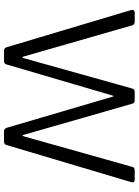

<svg xmlns="http://www.w3.org/2000/svg" viewBox="116 -824 707 980"><g transform="rotate(90 470.0 -333.5)"><path d="M467 -553.2 308.2 -11.8Q304.3 -0.2 291 0H235.8Q225 -0.8 220.5 -13.7L31.5 -646.3Q25.8 -667.2 45.5 -667H90.2Q105.5 -667 108.8 -654.3L267 -103.8Q271.7 -83 277.2 -103.8L431.3 -654.2Q435.2 -666.8 447.8 -667H492.8Q504.8 -667 508.5 -655.7L667 -103.2Q671.7 -85.2 676.5 -104.7L831.2 -654.3Q834.5 -667 848.2 -667H895.8Q915 -667 908.7 -647.8L719.7 -12.7Q715 0 703.2 0H648.5Q636.7 -0.2 631.8 -13.7L473.2 -553.5Q470.7 -564.2 467 -553.2Z"/></g></svg>

Font: Vivano Light
Style: Regular
Weight: 300
Designer: Joe Prince, Josias Burgherr
Version: Version 2.064;September 19, 2022;FontCreator 14.0.0.2877 64-